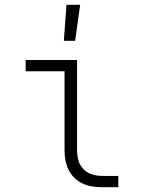

<svg xmlns="http://www.w3.org/2000/svg" viewBox="-20 -780 590 800"><path d="M473 0H404Q383 0 362.5 -3.5Q342 -7 323 -16Q304 -25 289 -40Q274 -55 265 -74Q256 -93 252.5 -113.5Q249 -134 249 -155V-483H87V-530H301V-155Q301 -133 306.5 -112.5Q312 -92 326.5 -76.5Q341 -61 362 -54Q383 -47 404 -47H473ZM246 -610 257 -760H314L293 -610Z"/></svg>

Font: Lode Dark
Style: Regular
Weight: 400
Monospace: yes
Designer: Belleve Invis
Foundry: Belleve Invis
Version: Version 29.2.0; ttfautohint (v1.8.3)